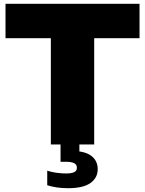

<svg xmlns="http://www.w3.org/2000/svg" viewBox="-20 -760 763 1010"><path d="M247.5 0V-559H9V-740H714V-559H475.5V0ZM338 230Q306 230 279.2 226Q252.5 222 228.5 214.5V138Q251.5 145.5 278 149Q304.5 152.5 327 152.5Q355.5 152.5 370 145.8Q384.5 139 384.5 123Q384.5 105.5 369.8 98.2Q355 91 327 91H298.5V-10H397.5V61L350.5 33.5Q425 33.5 459.5 59.2Q494 85 494 130Q494 175.5 455.8 202.8Q417.5 230 338 230Z"/></svg>

Font: Encode Sans SemiExpanded Black
Style: Regular
Weight: 900
Width: 6
Designer: Multiple Designers
Foundry: Impallari Type
Version: Version 3.002